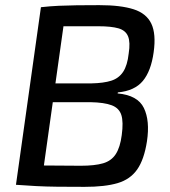

<svg xmlns="http://www.w3.org/2000/svg" viewBox="-20 -718 662 746"><path d="M366 -698Q449 -698 499 -682Q549 -666 568 -626Q587 -586 577 -515Q567 -442 535 -403.5Q503 -365 438 -359L437 -355Q515 -348 539 -298.5Q563 -249 551 -169Q540 -98 513 -59.5Q486 -21 437 -6.5Q388 8 309 8Q248 8 203 7.5Q158 7 120.5 5Q83 3 42 0L65 -77Q88 -76 149.5 -75Q211 -74 294 -74Q348 -74 380.5 -83.5Q413 -93 430 -119.5Q447 -146 453 -193Q460 -244 451.5 -271Q443 -298 414 -309Q385 -320 331 -321H101L112 -394H335Q383 -395 412.5 -404.5Q442 -414 458.5 -439Q475 -464 480 -510Q487 -554 477.5 -577Q468 -600 440 -608Q412 -616 362 -616Q310 -616 269.5 -616Q229 -616 198.5 -616Q168 -616 147 -614L139 -690Q175 -694 208 -695.5Q241 -697 278.5 -697.5Q316 -698 366 -698ZM237 -690 140 0H42L139 -690Z"/></svg>

Font: Exo 2 Medium
Style: Italic
Weight: 500
Italic angle: -8°
Designer: Natanael Gama
Foundry: Natanael Gama
Version: Version 2.010